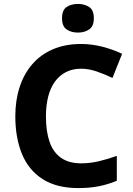

<svg xmlns="http://www.w3.org/2000/svg" viewBox="-20 -948 677 978"><path d="M393 -598Q350 -598 316.5 -581Q283 -564 260 -532.5Q237 -501 225.5 -456Q214 -411 214 -355Q214 -279 232.5 -225.5Q251 -172 291 -144Q331 -116 393 -116Q437 -116 480.5 -126Q524 -136 575 -154V-27Q528 -8 482 1Q436 10 379 10Q269 10 197.5 -35.5Q126 -81 92 -163.5Q58 -246 58 -356Q58 -437 80 -504.5Q102 -572 144.5 -621Q187 -670 249.5 -697Q312 -724 393 -724Q446 -724 499.5 -710.5Q553 -697 602 -674L553 -551Q513 -570 472.5 -584Q432 -598 393 -598ZM377 -928Q410 -928 434 -912.5Q458 -897 458 -855Q458 -814 434 -798Q410 -782 377 -782Q343 -782 319.5 -798Q296 -814 296 -855Q296 -897 319.5 -912.5Q343 -928 377 -928Z"/></svg>

Font: Noto Sans Gurmukhi
Style: Regular
Weight: 400
Designer: Jelle Bosma - Monotype Design Team
Foundry: Monotype Imaging Inc.
Version: Version 2.003